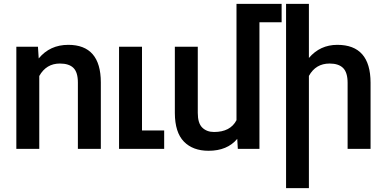

<svg xmlns="http://www.w3.org/2000/svg" viewBox="-20 -770 1994 993"><path d="M183.1 -377V0H64.5V-528.3H176.3L180.2 -467.8Q238.3 -538.1 333 -538.1Q501 -538.1 501.5 -344.2V0H382.8V-342.8Q382.8 -396 359.9 -418.7Q336.9 -441.4 289.6 -441.4Q219.2 -441.4 183.1 -377Z M829.1 -95.2V0H595.7V-528.3H714.4V-95.2Z M1436.5 -654.8H1321.8V0H1210L1207 -51.8Q1155.3 9.8 1058.6 9.8Q977.5 9.8 931.2 -37.6Q884.8 -85 884.3 -185.1V-528.3H1002.9V-186Q1002.9 -132.8 1026.1 -110.1Q1049.3 -87.4 1086.9 -87.4Q1171.4 -87.4 1203.1 -148.4V-750H1436.5Z M1577.6 -377.4V203.1H1459.5V-750H1577.6V-470.2Q1635.3 -538.1 1724.6 -538.1Q1896 -538.1 1896.5 -342.8V0H1777.8V-341.3Q1777.8 -395 1754.6 -418.2Q1731.4 -441.4 1684.6 -441.4Q1612.8 -441.4 1577.6 -377.4Z"/></svg>

Font: Mardoto Medium
Style: Regular
Weight: 500
Designer: Christian Robertson, Vahan Hovhannisyan
Foundry: Google
Version: Version 1.000